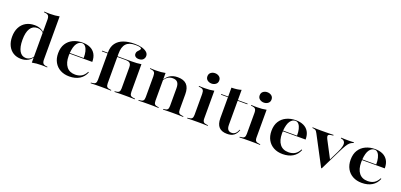

<svg xmlns="http://www.w3.org/2000/svg" viewBox="11 -1470 4847 2321"><g transform="rotate(20 2435.0 -309.5)"><path d="M241.1 11.3Q183.1 11.3 139.9 -15.3Q96.8 -41.9 73 -90.7Q49.2 -139.5 49.2 -204Q49.2 -273.4 75 -323.8Q100.8 -374.2 148 -401.6Q195.2 -429 260.5 -429Q304 -429 339.1 -413.3Q374.2 -397.6 387.9 -376.6L385.5 -366.9Q375 -385.5 353.2 -396.8Q331.5 -408.1 302.4 -408.1Q242.7 -408.1 211.3 -358.1Q179.8 -308.1 179.8 -212.1Q179.8 -118.5 209.3 -68.5Q238.7 -18.5 292.7 -18.5Q320.2 -18.5 346.4 -34.3Q372.6 -50 391.1 -86.3L393.5 -79Q370.2 -32.3 330.6 -10.5Q291.1 11.3 241.1 11.3ZM380.6 0V-208.9H505.6V-77.4Q505.6 -41.9 518.1 -27.4Q530.6 -12.9 562.9 -9.7L575 -8.9V0Q551.6 -1.6 536.3 -2Q521 -2.4 501.6 -2.4Q466.9 -2.4 437.5 0.4Q408.1 3.2 380.6 8.9ZM380.6 -208.9V-545.2Q380.6 -579.8 368.1 -594.8Q355.6 -609.7 323.4 -612.1L311.3 -613.7V-622.6Q334.7 -621 350 -620.6Q365.3 -620.2 385.5 -620.2Q420.2 -620.2 449.2 -623Q478.2 -625.8 505.6 -631.5V-622.6V-208.9Z M861.3 11.3Q795.2 11.3 745.6 -15.3Q696 -41.9 668.1 -91.1Q640.3 -140.3 640.3 -207.3Q640.3 -280.6 671.4 -329.8Q702.4 -379 756 -404Q809.7 -429 875.8 -429Q932.3 -429 974.6 -409.7Q1016.9 -390.3 1040.7 -350.4Q1064.5 -310.5 1064.5 -249.2H730.6L729 -258.1H950.8Q951.6 -304 942.7 -340.7Q933.9 -377.4 916.1 -398.8Q898.4 -420.2 872.6 -420.2Q834.7 -420.2 806.9 -381.9Q779 -343.5 771.8 -256.5L772.6 -254.8Q771.8 -246.8 771.4 -238.3Q771 -229.8 771 -220.2Q771 -132.3 809.3 -83.1Q847.6 -33.9 921 -33.9Q967.7 -33.9 1002.4 -54.4Q1037.1 -75 1060.5 -121L1068.5 -115.3Q1043.5 -52.4 990.3 -20.6Q937.1 11.3 861.3 11.3Z M1266.1 -2.4Q1230.6 -2.4 1202 -2Q1173.4 -1.6 1133.9 0V-8.9L1148.4 -9.7Q1179 -12.1 1191.1 -25Q1203.2 -37.9 1203.2 -69.4V-208.9H1328.2V-69.4Q1328.2 -37.9 1340.3 -25Q1352.4 -12.1 1383.1 -9.7L1396 -8.9V0Q1358.1 -1.6 1329.4 -2Q1300.8 -2.4 1266.1 -2.4ZM1203.2 -208.9V-421Q1203.2 -494.4 1237.1 -540.7Q1271 -587.1 1331.9 -608.9Q1392.7 -630.6 1472.6 -630.6Q1525.8 -630.6 1566.5 -619.4Q1607.3 -608.1 1630.2 -587.9Q1653.2 -567.7 1653.2 -539.5Q1653.2 -512.1 1634.7 -492.7Q1616.1 -473.4 1579 -473.4Q1550.8 -473.4 1535.5 -486.7Q1520.2 -500 1520.2 -520.2Q1520.2 -541.1 1530.6 -554Q1541.1 -566.9 1552 -577.4Q1562.9 -587.9 1562.9 -598.4Q1562.9 -608.9 1544.8 -614.5Q1526.6 -620.2 1486.3 -620.2Q1404 -620.2 1366.1 -579Q1328.2 -537.9 1328.2 -450V-208.9ZM1569.4 -2.4Q1534.7 -2.4 1506.9 -2Q1479 -1.6 1440.3 0V-8.9L1452.4 -9.7Q1483.1 -12.1 1495.2 -25Q1507.3 -37.9 1507.3 -69.4V-208.9H1632.3V-69.4Q1632.3 -37.9 1644.4 -25Q1656.5 -12.1 1687.9 -9.7L1701.6 -8.9V0Q1662.9 -1.6 1633.9 -2Q1604.8 -2.4 1569.4 -2.4ZM1507.3 -208.9V-340.3Q1507.3 -366.1 1500 -381Q1492.7 -396 1476.6 -402.4Q1460.5 -408.9 1433.9 -408.9L1507.3 -417.7Q1545.2 -417.7 1574.6 -419.8Q1604 -421.8 1632.3 -426.6V-208.9ZM1129.8 -408.9V-417.7H1527.4V-408.9Z M1880.6 -2.4Q1845.2 -2.4 1816.5 -2Q1787.9 -1.6 1748.4 0V-8.9L1762.9 -9.7Q1793.5 -12.1 1805.6 -25Q1817.7 -37.9 1817.7 -69.4V-208.9H1942.7V-69.4Q1942.7 -37.9 1954.8 -25Q1966.9 -12.1 1996 -9.7L2007.3 -8.9V0Q1970.2 -1.6 1942.3 -2Q1914.5 -2.4 1880.6 -2.4ZM1817.7 -208.9V-340.3Q1817.7 -375 1805.6 -389.9Q1793.5 -404.8 1760.5 -407.3L1748.4 -408.9V-417.7Q1772.6 -416.1 1787.9 -415.7Q1803.2 -415.3 1822.6 -415.3Q1857.3 -415.3 1886.3 -418.1Q1915.3 -421 1942.7 -426.6V-417.7V-208.9ZM2129.8 -208.9V-298.4Q2129.8 -349.2 2110.1 -373Q2090.3 -396.8 2046.8 -396.8Q2006.5 -396.8 1977 -373.4Q1947.6 -350 1922.6 -297.6L1920.2 -303.2Q1950.8 -368.5 1994 -398.8Q2037.1 -429 2100.8 -429Q2179 -429 2216.9 -388.7Q2254.8 -348.4 2254.8 -266.9V-208.9ZM2192.7 -2.4Q2158.1 -2.4 2130.6 -2Q2103.2 -1.6 2065.3 0V-8.9L2076.6 -9.7Q2106.5 -12.1 2118.1 -25Q2129.8 -37.9 2129.8 -69.4V-208.9H2254.8V-69.4Q2254.8 -37.9 2267.3 -25Q2279.8 -12.1 2310.5 -9.7L2324.2 -8.9V0Q2286.3 -1.6 2257.3 -2Q2228.2 -2.4 2192.7 -2.4Z M2445.2 -208.9V-340.3Q2445.2 -375 2433.1 -389.9Q2421 -404.8 2387.9 -407.3L2375.8 -408.9V-417.7Q2400 -416.1 2415.3 -415.7Q2430.6 -415.3 2450 -415.3Q2484.7 -415.3 2513.7 -418.1Q2542.7 -421 2570.2 -426.6V-417.7V-208.9ZM2508.1 -2.4Q2472.6 -2.4 2444 -2Q2415.3 -1.6 2375.8 0V-8.9L2390.3 -9.7Q2421 -12.1 2433.1 -25Q2445.2 -37.9 2445.2 -69.4V-208.9H2570.2V-69.4Q2570.2 -37.9 2582.7 -25Q2595.2 -12.1 2625.8 -9.7L2640.3 -8.9V0Q2601.6 -1.6 2572.6 -2Q2543.5 -2.4 2508.1 -2.4ZM2508.1 -496Q2477.4 -496 2454.4 -513.3Q2431.5 -530.6 2431.5 -562.1Q2431.5 -594.4 2454 -611.7Q2476.6 -629 2507.3 -629Q2537.9 -629 2560.9 -611.7Q2583.9 -594.4 2583.9 -562.1Q2583.9 -530.6 2560.9 -513.3Q2537.9 -496 2508.1 -496Z M2891.9 11.3Q2821.8 11.3 2786.7 -25.8Q2751.6 -62.9 2751.6 -141.1V-208.9H2876.6V-100.8Q2876.6 -56.5 2893.1 -37.9Q2909.7 -19.4 2937.9 -19.4Q2966.9 -19.4 2986.3 -36.3Q3005.6 -53.2 3020.2 -88.7L3027.4 -85.5Q3008.9 -34.7 2977 -11.7Q2945.2 11.3 2891.9 11.3ZM2751.6 -208.9V-532.3Q2791.1 -533.1 2821.4 -537.1Q2851.6 -541.1 2876.6 -549.2V-208.9ZM2662.1 -408.9V-417.7H3001.6V-408.9Z M3117.7 -208.9V-340.3Q3117.7 -375 3105.6 -389.9Q3093.5 -404.8 3060.5 -407.3L3048.4 -408.9V-417.7Q3072.6 -416.1 3087.9 -415.7Q3103.2 -415.3 3122.6 -415.3Q3157.3 -415.3 3186.3 -418.1Q3215.3 -421 3242.7 -426.6V-417.7V-208.9ZM3180.6 -2.4Q3145.2 -2.4 3116.5 -2Q3087.9 -1.6 3048.4 0V-8.9L3062.9 -9.7Q3093.5 -12.1 3105.6 -25Q3117.7 -37.9 3117.7 -69.4V-208.9H3242.7V-69.4Q3242.7 -37.9 3255.2 -25Q3267.7 -12.1 3298.4 -9.7L3312.9 -8.9V0Q3274.2 -1.6 3245.2 -2Q3216.1 -2.4 3180.6 -2.4ZM3180.6 -496Q3150 -496 3127 -513.3Q3104 -530.6 3104 -562.1Q3104 -594.4 3126.6 -611.7Q3149.2 -629 3179.8 -629Q3210.5 -629 3233.5 -611.7Q3256.5 -594.4 3256.5 -562.1Q3256.5 -530.6 3233.5 -513.3Q3210.5 -496 3180.6 -496Z M3605.6 11.3Q3539.5 11.3 3489.9 -15.3Q3440.3 -41.9 3412.5 -91.1Q3384.7 -140.3 3384.7 -207.3Q3384.7 -280.6 3415.7 -329.8Q3446.8 -379 3500.4 -404Q3554 -429 3620.2 -429Q3676.6 -429 3719 -409.7Q3761.3 -390.3 3785.1 -350.4Q3808.9 -310.5 3808.9 -249.2H3475L3473.4 -258.1H3695.2Q3696 -304 3687.1 -340.7Q3678.2 -377.4 3660.5 -398.8Q3642.7 -420.2 3616.9 -420.2Q3579 -420.2 3551.2 -381.9Q3523.4 -343.5 3516.1 -256.5L3516.9 -254.8Q3516.1 -246.8 3515.7 -238.3Q3515.3 -229.8 3515.3 -220.2Q3515.3 -132.3 3553.6 -83.1Q3591.9 -33.9 3665.3 -33.9Q3712.1 -33.9 3746.8 -54.4Q3781.5 -75 3804.8 -121L3812.9 -115.3Q3787.9 -52.4 3734.7 -20.6Q3681.5 11.3 3605.6 11.3Z M4103.2 10.5 3905.6 -363.7Q3897.6 -379.8 3890.7 -388.3Q3883.9 -396.8 3875 -401.2Q3866.1 -405.6 3852.4 -407.3L3837.9 -408.9V-417.7Q3858.9 -416.9 3885.9 -416.1Q3912.9 -415.3 3941.1 -415.3H3947.6H3951.6Q3983.9 -415.3 4013.3 -415.7Q4042.7 -416.1 4066.5 -416.5Q4090.3 -416.9 4107.3 -417.7V-408.9L4088.7 -406.5Q4052.4 -403.2 4044.4 -389.5Q4036.3 -375.8 4056.5 -337.1L4170.2 -120.2L4162.9 -114.5L4227.4 -246Q4251.6 -296 4258.1 -329.8Q4264.5 -363.7 4252.8 -383.1Q4241.1 -402.4 4212.1 -407.3L4204 -408.9V-417.7Q4230.6 -416.9 4251.6 -416.1Q4272.6 -415.3 4296.8 -415.3Q4317.7 -415.3 4334.3 -416.1Q4350.8 -416.9 4369.4 -417.7V-408.9L4358.1 -404.8Q4338.7 -398.4 4322.2 -383.9Q4305.6 -369.4 4286.7 -338.3Q4267.7 -307.3 4239.5 -250L4111.3 10.5Z M4624.2 11.3Q4558.1 11.3 4508.5 -15.3Q4458.9 -41.9 4431 -91.1Q4403.2 -140.3 4403.2 -207.3Q4403.2 -280.6 4434.3 -329.8Q4465.3 -379 4519 -404Q4572.6 -429 4638.7 -429Q4695.2 -429 4737.5 -409.7Q4779.8 -390.3 4803.6 -350.4Q4827.4 -310.5 4827.4 -249.2H4493.5L4491.9 -258.1H4713.7Q4714.5 -304 4705.6 -340.7Q4696.8 -377.4 4679 -398.8Q4661.3 -420.2 4635.5 -420.2Q4597.6 -420.2 4569.8 -381.9Q4541.9 -343.5 4534.7 -256.5L4535.5 -254.8Q4534.7 -246.8 4534.3 -238.3Q4533.9 -229.8 4533.9 -220.2Q4533.9 -132.3 4572.2 -83.1Q4610.5 -33.9 4683.9 -33.9Q4730.6 -33.9 4765.3 -54.4Q4800 -75 4823.4 -121L4831.5 -115.3Q4806.5 -52.4 4753.2 -20.6Q4700 11.3 4624.2 11.3Z"/></g></svg>

Font: Playfair 144pt SemiExpanded ExtraBold
Style: Regular
Weight: 800
Width: 6
Designer: Claus Eggers Sørensen
Foundry: Claus Eggers Sørensen
Version: Version 2.203